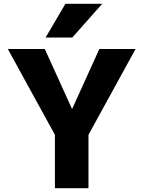

<svg xmlns="http://www.w3.org/2000/svg" viewBox="-20 -987 752 1007"><path d="M323 -967H516L359 -790H219ZM215 -730 357 -417H359L501 -730H691L444 -280V0H268V-280L21 -730Z"/></svg>

Font: M PLUS 1p ExtraBold
Style: Regular
Weight: 800
Version: Version 1.062